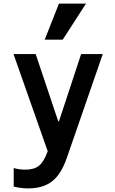

<svg xmlns="http://www.w3.org/2000/svg" viewBox="-20 -840 640 1065"><path d="M56 92V195Q78 200 97.5 202.5Q117 205 137 205Q220 205 270.5 164.5Q321 124 352 32L550 -540H430L307 -167H303L178 -540H55L257 34L260 2L262 -16L264 -32L265 -44L267 -63L243 3Q223 58 196 79.5Q169 101 121 101Q104 101 88.5 99Q73 97 56 92ZM457 -820H307L228 -620H328Z"/></svg>

Font: CommitMonoV143 ExtLt
Style: Regular
Weight: 200
Monospace: yes
Designer: Eigil Nikolajsen
Foundry: Eigil Nikolajsen
Version: Version 1.143